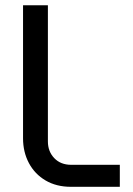

<svg xmlns="http://www.w3.org/2000/svg" viewBox="-20 -720 512 740"><path d="M253.6 0Q197.2 0 155.6 -24.5Q114 -49 91.4 -91.5Q68.8 -134 68.8 -187V-699.6H164.6V-174.8Q164.6 -136.2 189.2 -110.5Q213.8 -84.8 254.4 -84.8H441.8V0Z"/></svg>

Font: MuseoModerno Thin
Style: Regular
Weight: 100
Designer: Pablo Cosgaya, Héctor Gatti, Marcela Romero, and the Authors of The MuseoModerno Project.
Foundry: Omnibus-Type Team
Version: Version 1.003